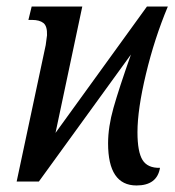

<svg xmlns="http://www.w3.org/2000/svg" viewBox="-20 -556 536 588"><path d="M311 -117Q311 -167 327.5 -225.5Q344 -284 381 -389L99 0H31L120 -418Q124 -448 124 -448Q125 -476 113 -485.5Q101 -495 78 -495H67L77 -536H232L150 -149L430 -536H494Q453 -438 427 -329.5Q401 -221 401 -151Q401 -91 416.5 -66Q432 -41 470 -42Q461 12 398 12Q311 12 311 -117Z"/></svg>

Font: Noto Serif Cond
Style: Italic
Weight: 400
Width: 3
Italic angle: -12°
Designer: Monotype Design Team
Foundry: Monotype Imaging Inc.
Version: Version 1.001